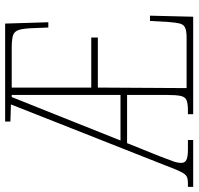

<svg xmlns="http://www.w3.org/2000/svg" viewBox="-34 -722 754 729"><g transform="rotate(-90 342.5 -357.0)"><path d="M-2 0V-20H11Q29 -20 38 -25Q47 -30 56 -48.5Q65 -67 80 -107L311 -692L246 -694V-714H618L623 -550H603L601 -600Q600 -641 594.5 -660Q589 -679 573.5 -684Q558 -689 525 -689H375V-387H565V-362H375L373 -25H564Q591 -25 603 -31Q615 -37 618.5 -52Q622 -67 624 -94L628 -164H648L644 0H274V-20H288Q315 -20 327.5 -25.5Q340 -31 343.5 -48.5Q347 -66 347 -101V-251H164L113 -124Q101 -93 95 -76Q89 -59 89 -45Q89 -32 100 -26Q111 -20 139 -20H176V0ZM174 -276H347V-689H339Z"/></g></svg>

Font: Noto Serif Tamil ExtraCondensed Thin
Style: Italic
Weight: 100
Width: 2
Italic angle: -12°
Designer: Indian Type Foundry, Tom Grace, and the Monotype Design Team
Foundry: Monotype Imaging Inc.
Version: Version 2.003; ttfautohint (v1.8.4.7-5d5b)